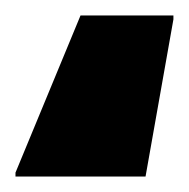

<svg xmlns="http://www.w3.org/2000/svg" viewBox="-20 -38 244 248"><path d="M0 190V185L84 -18H204V-13L168 190Z"/></svg>

Font: Saira ExtraBold
Style: Regular
Weight: 800
Designer: Hector Gatti with collaboration of the Omnibus-Type team
Foundry: Omnibus-Type
Version: Version 1.100; ttfautohint (v1.8.3)